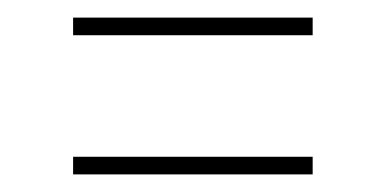

<svg xmlns="http://www.w3.org/2000/svg" viewBox="-20 -440 438 218"><path d="M63 -400V-420H335V-400ZM63 -242V-262H335V-242Z"/></svg>

Font: Fira Sans Extra Condensed Thin
Style: Regular
Weight: 250
Width: 1
Designer: Carrois Corporate & Edenspiekermann AG
Foundry: Carrois Corporate GbR & Edenspiekermann AG
Version: Version 4.203